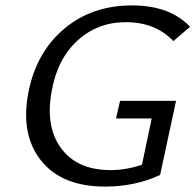

<svg xmlns="http://www.w3.org/2000/svg" viewBox="-20 -684 723 710"><path d="M409 -246 424 -311H631L572 -37Q479 6 369 6Q207 6 130.5 -92Q54 -190 86 -347Q116 -493 218.5 -578.5Q321 -664 468 -664Q608 -664 683 -585L621 -532Q555 -602 445 -602Q341 -602 266.5 -534Q192 -466 171 -346Q147 -215 206.5 -135Q266 -55 389 -55Q447 -55 505 -75L541 -246Z"/></svg>

Font: EauTestInfant Medium
Style: Italic
Weight: 500
Italic angle: -12°
Designer: Christian Thalmann (Catharsis Fonts)
Version: Version 0.001;PS 000.001;hotconv 1.0.88;makeotf.lib2.5.64775